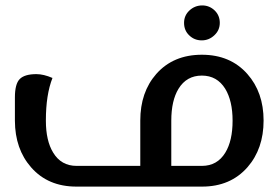

<svg xmlns="http://www.w3.org/2000/svg" viewBox="-20 -691 998 711"><path d="M727.1 -541.5Q699.7 -541.5 680.7 -560.1Q661.6 -578.1 661.6 -606.4Q661.6 -633.8 681.6 -652.3Q701.7 -670.9 729 -670.9Q755.4 -670.9 774.9 -652.3Q793.9 -633.8 793.9 -606.4Q793.9 -579.1 773.9 -560.5Q753.9 -541.5 727.1 -541.5ZM727.5 -76.7Q784.7 -76.7 814.5 -126Q841.3 -169.9 841.3 -244.1Q841.3 -317.4 814 -362.3Q783.7 -411.1 727.5 -411.1Q670.9 -411.1 641.1 -362.3Q614.3 -318.4 614.3 -244.1V-76.7ZM727.5 -488.3Q833 -488.3 896 -417Q956.1 -349.1 956.1 -244.6Q956.1 -140.1 896.5 -71.8Q833.5 0 728.5 0H262.7Q157.7 0 95.2 -71.3Q35.6 -139.2 35.2 -243.7V-330.1Q35.2 -380.4 53.2 -398.4Q71.3 -416.5 114.7 -416.5Q141.6 -416.5 174.3 -402.3Q149.9 -340.3 149.9 -245.1V-244.1Q149.9 -169.9 176.8 -126Q206.5 -76.7 263.7 -76.7H499.5V-244.6Q499.5 -349.6 558.6 -417Q621.6 -488.3 727.5 -488.3Z"/></svg>

Font: Sukar
Style: Bold
Weight: 700
Designer: Dario Muhafara - Ghiath Alsory
Foundry: Dario Muhafara - Ghiath Alsory
Version: Version 1.00 March 27, 2016, initial release